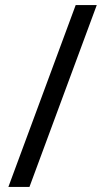

<svg xmlns="http://www.w3.org/2000/svg" viewBox="-20 -735 412 756"><path d="M361 -715 96 1H13L278 -715Z"/></svg>

Font: Noto Sans Thai SemiCondensed
Style: Regular
Weight: 400
Width: 4
Designer: Monotype Design Team
Foundry: Monotype Imaging Inc.
Version: Version 2.001